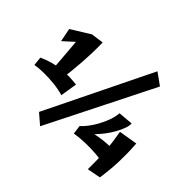

<svg xmlns="http://www.w3.org/2000/svg" viewBox="-195 -1120 1410 1410"><g transform="rotate(45 509.5 -415.5)"><path d="M150 -268Q150 -268 149 -287.5Q148 -307 145.5 -338Q143 -369 140 -408Q137 -447 133.5 -488Q130 -529 127 -567Q124 -605 121 -634L170 -715L267 -728Q268 -668 266.5 -617Q265 -566 261.5 -516.5Q258 -467 252 -412Q246 -357 237 -291ZM326 -240Q276 -254 223 -259.5Q170 -265 120 -264.5Q70 -264 29 -257L22 -326Q68 -347 111.5 -358.5Q155 -370 196 -374Q237 -378 274.5 -376.5Q312 -375 347 -371ZM44 -519 23 -624 170 -715 220 -679ZM377 32 297 -37 701 -863 793 -797ZM638 -154 581 -174Q604 -195 625.5 -223Q647 -251 664 -281.5Q681 -312 694 -342Q707 -372 714 -399.5Q721 -427 722 -448L838 -458Q839 -434 828 -403.5Q817 -373 798 -338.5Q779 -304 753 -270Q727 -236 698 -206Q669 -176 638 -154ZM936 -91Q874 -107 812.5 -112.5Q751 -118 694 -115.5Q637 -113 590 -106L581 -174Q657 -201 721.5 -213Q786 -225 845 -226Q904 -227 964 -224ZM848 7Q848 -38 848 -73.5Q848 -109 846.5 -139.5Q845 -170 842 -201.5Q839 -233 834 -269.5Q829 -306 821 -354L966 -378Q970 -325 970.5 -281.5Q971 -238 970 -198Q969 -158 965 -113.5Q961 -69 953 -13Z"/></g></svg>

Font: Marhey Light SemiBold
Style: Regular
Weight: 600
Version: Version 1.000